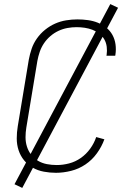

<svg xmlns="http://www.w3.org/2000/svg" viewBox="-20 -838 640 940"><path d="M254 8Q224 8 194.5 2.5Q165 -3 140.5 -17Q116 -31 98 -53Q80 -75 71 -102.5Q62 -130 62 -160Q62 -190 67 -220L121 -546Q126 -573 135 -599.5Q144 -626 161 -650Q178 -674 201 -692.5Q224 -711 250 -722.5Q276 -734 304 -738.5Q332 -743 359 -743Q385 -743 410.5 -739.5Q436 -736 458.5 -727Q481 -718 500 -703Q519 -688 530.5 -667Q542 -646 545.5 -621Q549 -596 545 -570L544 -565H501L502 -569Q505 -589 502.5 -609Q500 -629 490.5 -645.5Q481 -662 466 -673.5Q451 -685 433 -692Q415 -699 395 -702Q375 -705 355 -705Q333 -705 310.5 -701Q288 -697 266.5 -687Q245 -677 226.5 -661Q208 -645 195 -625.5Q182 -606 174.5 -584Q167 -562 163 -540L109 -214Q105 -190 105 -166Q105 -142 112 -120Q119 -98 133 -80Q147 -62 166.5 -50.5Q186 -39 209.5 -34.5Q233 -30 258 -30Q288 -30 318.5 -38Q349 -46 375.5 -64.5Q402 -83 421.5 -110Q441 -137 451 -167L491 -156Q478 -120 454.5 -87.5Q431 -55 398.5 -33Q366 -11 328 -1.5Q290 8 254 8ZM89 82 51 64 520 -818 558 -800Z"/></svg>

Font: Iosevka Aile Extralight
Style: Italic
Weight: 200
Italic angle: -9°
Designer: Belleve Invis
Foundry: Belleve Invis
Version: Version 31.1.0; ttfautohint (v1.8.4)